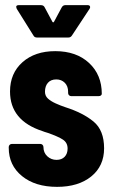

<svg xmlns="http://www.w3.org/2000/svg" viewBox="-20 -720 439 747"><path d="M14 -145V-148Q14 -153 17.5 -156.5Q21 -160 26 -160H137Q142 -160 145.5 -156.5Q149 -153 149 -148Q149 -126 164 -112Q179 -98 200 -98Q220 -98 231.5 -110Q243 -122 243 -142Q243 -165 224.5 -177Q206 -189 166 -203Q152 -207 145 -210Q19 -251 19 -364Q19 -435 67.5 -478Q116 -521 195 -521Q277 -521 326.5 -475Q376 -429 376 -355Q376 -351 372.5 -348.5Q369 -346 364 -346H257Q252 -346 248.5 -349.5Q245 -353 245 -358V-363Q245 -385 232 -398Q219 -411 199 -411Q178 -411 166.5 -398Q155 -385 155 -363Q155 -347 166.5 -336.5Q178 -326 197 -317.5Q216 -309 234 -303Q303 -281 344 -247Q385 -213 385 -143Q385 -74 335 -33.5Q285 7 202 7Q117 7 65.5 -35Q14 -77 14 -145ZM43 -693Q43 -700 53 -700H139Q150 -700 154 -691L184 -635Q187 -631 190 -635L220 -691Q225 -700 234 -700H321Q328 -700 330 -695.5Q332 -691 328 -685L260 -582Q255 -574 246 -574H124Q114 -574 110 -582L45 -686Q43 -692 43 -693Z"/></svg>

Font: Barlow Condensed
Style: Bold
Weight: 700
Width: 3
Designer: Jeremy Tribby
Foundry: Tribby Type
Version: Version 1.500